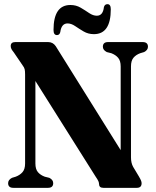

<svg xmlns="http://www.w3.org/2000/svg" viewBox="-20 -902 748 922"><path d="M235.5 -22.5Q235.5 0 210.5 0H44Q19 0 19 -22.5Q19 -38.5 37.5 -48L55.5 -53.5Q75.5 -61 88 -75.2Q100.5 -89.5 100.5 -117V-544Q100.5 -560.5 98.5 -569.2Q96.5 -578 89 -587.5L46.5 -650Q39.5 -658.5 35.5 -665.5Q31.5 -672.5 31.5 -681Q31.5 -700 53.5 -700H211Q234 -700 247.5 -680.5L559.5 -181V-583Q559.5 -610 547.5 -624.2Q535.5 -638.5 514.5 -646.5L492.5 -652Q474 -662 474 -677.5Q474 -700 499 -700H665Q690.5 -700 690.5 -677.5Q690.5 -661.5 672 -652L653.5 -646.5Q633 -639 621 -624.8Q609 -610.5 609 -583V-146.5Q609 -119 619.5 -100.5L646.5 -55.5Q655 -41 657.5 -34.2Q660 -27.5 660 -22Q660 0 637 0H476Q455.5 0 455.5 -19Q455.5 -24.5 452.5 -31.8Q449.5 -39 438.5 -55L150 -513V-117Q150 -89.5 162.2 -75.2Q174.5 -61 195 -53.5L217 -48Q235.5 -38.5 235.5 -22.5ZM431 -738Q403.5 -738 381.5 -751Q359.5 -764 340.8 -776.8Q322 -789.5 304.5 -789.5Q275 -789.5 269.5 -748Q266 -733.5 253.5 -733.5Q237 -733.5 237 -758Q237 -878 318 -878Q345.5 -878 367.5 -865Q389.5 -852 408.2 -839.2Q427 -826.5 445 -826.5Q474.5 -826.5 479 -868Q483 -882 496 -882Q512 -882 512 -857.5Q512 -738 431 -738Z"/></svg>

Font: Fraunces 144pt S050
Style: Bold
Weight: 700
Version: Version 1.000; ttfautohint (v1.8.3)